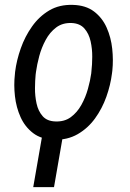

<svg xmlns="http://www.w3.org/2000/svg" viewBox="-20 -558 527 781"><path d="M240.2 -30.3 199.7 203.1H115.2L155.8 -30.3ZM40.5 -254.9 41.5 -266.1Q47.4 -313 64.5 -361.3Q81.5 -409.7 110.4 -450.4Q139.2 -491.2 180.4 -515.6Q221.7 -540 276.9 -538.1Q329.1 -536.6 362.5 -511.2Q396 -485.8 413.8 -445.8Q431.6 -405.8 436.5 -359.6Q441.4 -313.5 437 -271L435.5 -259.3Q429.7 -212.4 412.6 -164.3Q395.5 -116.2 366.5 -76.2Q337.4 -36.1 295.9 -12.2Q254.4 11.7 200.2 10.3Q147.9 8.8 114.7 -16.6Q81.5 -42 63.7 -81.5Q45.9 -121.1 40.8 -166.7Q35.6 -212.4 40.5 -254.9ZM126.5 -266.1 125 -254.9Q122.6 -231 122.3 -199.2Q122.1 -167.5 128.7 -137Q135.3 -106.4 153.3 -85.7Q171.4 -64.9 205.6 -64Q242.2 -62.5 268.1 -81.5Q293.9 -100.6 311 -131.3Q328.1 -162.1 337.6 -196.3Q347.2 -230.5 351.1 -259.3L352.1 -270.5Q355 -294.4 355.2 -326.7Q355.5 -358.9 348.6 -389.9Q341.8 -420.9 323.5 -441.9Q305.2 -462.9 271.5 -464.4Q234.4 -465.8 208.5 -446.3Q182.6 -426.8 165.8 -395.5Q148.9 -364.3 139.6 -329.6Q130.4 -294.9 126.5 -266.1Z"/></svg>

Font: Roboto Condensed
Style: Italic
Weight: 400
Italic angle: -12°
Designer: Christian Robertson
Foundry: Google
Version: Version 3.0